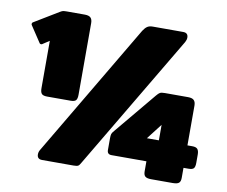

<svg xmlns="http://www.w3.org/2000/svg" viewBox="-76 -774 1023 867"><g transform="rotate(10 436.0 -340.0)"><path d="M110 -319V-536L81 -517Q78 -514 74 -514Q68 -514 65 -520L18 -591Q16 -593 16 -597Q16 -603 22 -606L131 -672Q139 -677 144.5 -678.5Q150 -680 162 -680H245Q264 -680 272 -672Q280 -664 280 -647V-319Q280 -301 274 -293.5Q268 -286 249 -286H142Q123 -286 116.5 -293.5Q110 -301 110 -319ZM146 -22Q146 -33 152 -43L513 -653Q522 -667 531.5 -673.5Q541 -680 557 -680H696Q719 -680 719 -658Q719 -648 713 -637L347 -20Q340 -7 334.5 -3.5Q329 0 313 0H169Q146 0 146 -22ZM634 -30V-76H474Q454 -76 454 -96V-149Q454 -163 456 -169.5Q458 -176 467 -186L625 -376Q634 -387 640.5 -390.5Q647 -394 663 -394H769Q788 -394 796 -386Q804 -378 804 -361V-179H826Q844 -179 850.5 -171Q857 -163 857 -146V-108Q857 -90 851 -83Q845 -76 826 -76H804V-30Q804 -13 796 -6.5Q788 0 768 0H669Q650 0 642 -6.5Q634 -13 634 -30ZM673 -179V-250L618 -179Z"/></g></svg>

Font: Mitr
Style: Bold
Weight: 700
Designer: Thanarat Vachiruckul
Foundry: Cadson Demak
Version: Version 1.003